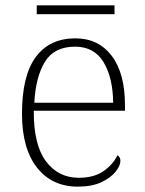

<svg xmlns="http://www.w3.org/2000/svg" viewBox="-20 -686 539 716"><path d="M270 10Q174 10 118 -61Q62 -132 62 -262Q62 -404 113.5 -473.5Q165 -543 261 -543Q347 -543 396.5 -478Q446 -413 446 -294V-273H106Q105 -147 151 -85Q197 -23 274 -23Q330 -23 365.5 -47.5Q401 -72 418 -107Q423 -104 426 -99Q429 -94 429 -86Q429 -68 411 -45.5Q393 -23 358 -6.5Q323 10 270 10ZM402 -303Q401 -397 366 -454.5Q331 -512 260 -512Q182 -512 147.5 -455.5Q113 -399 108 -303ZM117 -633V-666H407V-633Z"/></svg>

Font: Noto Serif Gujarati ExtraLight
Style: Regular
Weight: 250
Version: Version 2.102